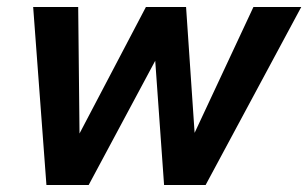

<svg xmlns="http://www.w3.org/2000/svg" viewBox="-20 -530 883 550"><path d="M113 0 75 -510H204L208 -127H197L398 -510H513L539 -127H527L706 -510H843L569 0H450L423 -379H437L234 0Z"/></svg>

Font: Instrument Sans SemiBold
Style: Italic
Weight: 600
Italic angle: -13°
Designer: Rodrigo Fuenzalida
Foundry: fragTYPE
Version: Version 1.000;gftools[0.9.28]